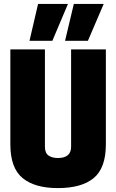

<svg xmlns="http://www.w3.org/2000/svg" viewBox="-20 -953 595 983"><path d="M33 -214V-700H210V-202Q210 -170 228 -157Q246 -144 277 -144Q309 -144 326.5 -158Q344 -172 344 -202V-700H522V-214Q522 -93 460 -41.5Q398 10 276 10Q158 10 95.5 -41.5Q33 -93 33 -214ZM313 -744 358 -933H511L430 -744ZM131 -744 175 -933H328L248 -744Z"/></svg>

Font: Georama SemiCondensed ExtraBold
Style: Regular
Weight: 800
Width: 4
Designer: Jean-Baptiste Levee
Foundry: Production Type
Version: Version 1.000